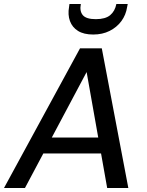

<svg xmlns="http://www.w3.org/2000/svg" viewBox="-37 -942 736 962"><path d="M-17 0 364 -700H473L606 0H500L397 -581L88 0ZM125 -173 166 -253H506L519 -173ZM430 -769Q383 -769 354 -787Q325 -805 313.5 -836.5Q302 -868 309 -907L311 -922H368Q361 -886 378 -866Q395 -846 443 -846Q491 -846 515 -866Q539 -886 546 -922H603L600 -907Q594 -867 571 -836Q548 -805 512 -787Q476 -769 430 -769Z"/></svg>

Font: DM Sans 11pt Medium
Style: Italic
Weight: 500
Italic angle: -10°
Version: Version 4.004;gftools[0.9.30]